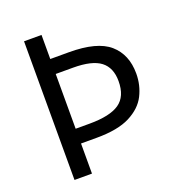

<svg xmlns="http://www.w3.org/2000/svg" viewBox="-129 -822 864 929"><g transform="rotate(-20 302.5 -357.0)"><path d="M554 -382Q554 -322 528 -270.5Q502 -219 439.5 -187Q377 -155 268 -155H187V0H97V-714H187V-590H283Q428 -590 491 -535Q554 -480 554 -382ZM259 -231Q364 -231 412.5 -264.5Q461 -298 461 -377Q461 -446 417.5 -479.5Q374 -513 276 -513H187V-231Z"/></g></svg>

Font: Noto Sans Lao
Style: Regular
Weight: 400
Designer: Monotype Design Team
Foundry: Monotype Imaging Inc.
Version: Version 2.003; ttfautohint (v1.8.4.7-5d5b)